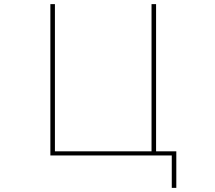

<svg xmlns="http://www.w3.org/2000/svg" viewBox="-20 -753 1040 930"><path d="M834 157H812V0H224V-733H246V-20H714V-733H736V-20H834Z"/></svg>

Font: IBM Plex Sans JP Thin
Style: Regular
Weight: 100
Designer: Mike Abbink; Paul van der Laan; Pieter van Rosmalen; Wujin Sim; Yejin Wi; Jinhee Kim; Boomi Park; Yona Kim; Kichan Ma
Foundry: Sandoll Inc.
Version: Version 1.001